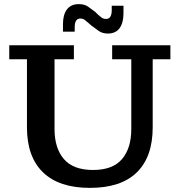

<svg xmlns="http://www.w3.org/2000/svg" viewBox="-20 -902 873 933"><path d="M286 -785Q286 -831 305.5 -856.5Q325 -882 363 -882Q390 -882 407.5 -870Q425 -858 443 -844L456 -831Q466 -822 474.5 -816Q483 -810 496 -810Q523 -810 523 -853V-874H580V-837Q580 -791 561 -765Q542 -739 504 -739Q478 -739 460 -751.5Q442 -764 424 -778L410 -790Q400 -799 391.5 -805.5Q383 -812 370 -812Q343 -812 343 -769V-748H286ZM417 11Q267 11 189 -64.5Q111 -140 111 -283V-614H25V-682H339V-614H245V-275Q245 -182 290.5 -129Q336 -76 432 -76Q528 -76 573 -129Q618 -182 618 -275V-614H525V-682H808V-614H722V-283Q722 -140 645 -64.5Q568 11 417 11Z"/></svg>

Font: Montagu Slab 16pt Medium
Style: Regular
Weight: 500
Designer: Florian Karsten
Foundry: Florian Karsten
Version: Version 1.000; ttfautohint (v1.8.3)